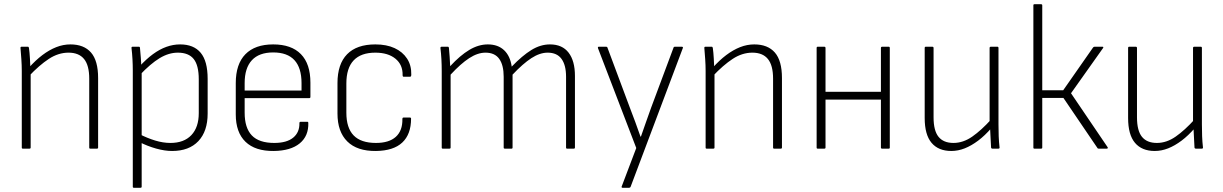

<svg xmlns="http://www.w3.org/2000/svg" viewBox="-20 -703 5786 908"><path d="M407 0Q402 0 402 -5V-331Q402 -394 377.5 -424Q353 -454 304 -454Q256 -454 211 -424.5Q166 -395 116 -342V-382Q148 -418 180.5 -442.5Q213 -467 246 -480Q279 -493 313 -493Q377 -493 410.5 -454.5Q444 -416 444 -334V-5Q444 0 438 0ZM88 0Q83 0 83 -5V-367Q83 -394 81 -423Q79 -452 77 -475Q76 -482 82 -482H112Q116 -482 117 -476Q120 -455 121.5 -427.5Q123 -400 124 -376L125 -363V-5Q125 0 119 0Z M794 11Q759 11 718 -0.5Q677 -12 640 -31L639 -69Q676 -50 713.5 -38.5Q751 -27 786 -27Q850 -27 885 -64Q920 -101 920 -168V-328Q920 -394 896 -424Q872 -454 821 -454Q778 -454 735 -428Q692 -402 640 -347L639 -388Q672 -424 703.5 -447Q735 -470 767 -481.5Q799 -493 832 -493Q896 -493 929 -453.5Q962 -414 962 -330V-166Q962 -82 918 -35.5Q874 11 794 11ZM613 185Q608 185 608 180V-370Q608 -395 606.5 -422.5Q605 -450 602 -475Q601 -482 607 -482H637Q642 -482 642 -476Q644 -454 646 -429.5Q648 -405 648 -387L650 -367V180Q650 185 644 185Z M1275 11Q1187 12 1141 -32.5Q1095 -77 1095 -162V-310Q1095 -400 1140.5 -446.5Q1186 -493 1272 -493Q1358 -493 1403 -447Q1448 -401 1448 -312V-245Q1448 -239 1443 -239H1137V-170Q1137 -98 1171 -62.5Q1205 -27 1277 -27Q1336 -27 1366.5 -52Q1397 -77 1396 -121Q1396 -127 1402 -127H1434Q1438 -127 1438 -122Q1440 -60 1397.5 -25Q1355 10 1275 11ZM1137 -275H1406V-310Q1406 -382 1372.5 -418.5Q1339 -455 1272 -455Q1205 -455 1171 -418Q1137 -381 1137 -310Z M1758 11Q1669 12 1622.5 -34Q1576 -80 1576 -166V-310Q1576 -400 1621.5 -446.5Q1667 -493 1755 -493Q1808 -493 1846 -475.5Q1884 -458 1905 -426Q1926 -394 1925 -350Q1925 -340 1919 -340H1889Q1884 -340 1884 -348Q1885 -397 1850 -425.5Q1815 -454 1755 -454Q1687 -454 1652.5 -417.5Q1618 -381 1618 -308V-170Q1618 -98 1652.5 -62.5Q1687 -27 1758 -27Q1820 -27 1852 -56Q1884 -85 1883 -140Q1883 -147 1888 -147H1919Q1924 -147 1924 -142Q1924 -68 1882.5 -29Q1841 10 1758 11Z M2074 0Q2069 0 2069 -5V-367Q2069 -396 2067.5 -423Q2066 -450 2063 -475Q2062 -482 2069 -482H2098Q2102 -482 2103 -477Q2105 -456 2106.5 -434.5Q2108 -413 2109 -390Q2156 -441 2199.5 -467Q2243 -493 2287 -493Q2335 -493 2364 -465.5Q2393 -438 2400 -388Q2450 -440 2493 -466.5Q2536 -493 2581 -493Q2639 -493 2669 -454Q2699 -415 2699 -344V-5Q2699 0 2693 0H2662Q2657 0 2657 -5V-340Q2657 -395 2635.5 -424.5Q2614 -454 2570 -454Q2533 -454 2493 -428Q2453 -402 2404 -350V-5Q2404 0 2399 0H2368Q2362 0 2362 -5V-340Q2362 -395 2341 -424.5Q2320 -454 2276 -454Q2239 -454 2199 -428Q2159 -402 2111 -350V-5Q2111 0 2105 0Z M2924 185Q2921 185 2920 183Q2919 181 2920 179L2989 -3L2808 -475Q2806 -482 2812 -482H2846Q2852 -482 2853 -477L2959 -193Q2972 -160 2984.5 -125.5Q2997 -91 3009 -57H3011Q3023 -91 3035 -125.5Q3047 -160 3059 -193L3165 -477Q3166 -482 3172 -482H3204Q3212 -482 3209 -475L2962 181Q2960 185 2955 185Z M3641 0Q3636 0 3636 -5V-331Q3636 -394 3611.5 -424Q3587 -454 3538 -454Q3490 -454 3445 -424.5Q3400 -395 3350 -342V-382Q3382 -418 3414.5 -442.5Q3447 -467 3480 -480Q3513 -493 3547 -493Q3611 -493 3644.5 -454.5Q3678 -416 3678 -334V-5Q3678 0 3672 0ZM3322 0Q3317 0 3317 -5V-367Q3317 -394 3315 -423Q3313 -452 3311 -475Q3310 -482 3316 -482H3346Q3350 -482 3351 -476Q3354 -455 3355.5 -427.5Q3357 -400 3358 -376L3359 -363V-5Q3359 0 3353 0Z M4152 0Q4146 0 4146 -5V-476Q4146 -482 4152 -482H4183Q4188 -482 4188 -476V-5Q4188 0 4183 0ZM3847 0Q3842 0 3842 -5V-476Q3842 -482 3847 -482H3878Q3884 -482 3884 -476V-5Q3884 0 3878 0ZM3875 -232V-269H4154V-232Z M4479 11Q4418 11 4385.5 -27.5Q4353 -66 4353 -145V-476Q4353 -482 4358 -482H4389Q4395 -482 4395 -476V-148Q4395 -85 4418.5 -56Q4442 -27 4489 -27Q4535 -27 4578 -57Q4621 -87 4668 -139L4669 -98Q4638 -62 4606 -38Q4574 -14 4542.5 -1.5Q4511 11 4479 11ZM4674 0Q4668 0 4667 -5Q4666 -29 4664.5 -53Q4663 -77 4662 -102L4660 -120V-476Q4660 -482 4666 -482H4697Q4702 -482 4702 -476V-115Q4702 -86 4703 -59Q4704 -32 4707 -6Q4708 0 4701 0Z M5218 -7Q5220 -4 5218.5 -2Q5217 0 5214 0H5176Q5171 0 5170 -3L5009 -240H4909V-5Q4909 0 4903 0H4872Q4867 0 4867 -5V-678Q4867 -683 4872 -683H4903Q4909 -683 4909 -678V-276H5008L5149 -478Q5152 -482 5156 -482H5193Q5201 -482 5196 -475L5045 -262Z M5441 11Q5380 11 5347.5 -27.5Q5315 -66 5315 -145V-476Q5315 -482 5320 -482H5351Q5357 -482 5357 -476V-148Q5357 -85 5380.5 -56Q5404 -27 5451 -27Q5497 -27 5540 -57Q5583 -87 5630 -139L5631 -98Q5600 -62 5568 -38Q5536 -14 5504.5 -1.5Q5473 11 5441 11ZM5636 0Q5630 0 5629 -5Q5628 -29 5626.5 -53Q5625 -77 5624 -102L5622 -120V-476Q5622 -482 5628 -482H5659Q5664 -482 5664 -476V-115Q5664 -86 5665 -59Q5666 -32 5669 -6Q5670 0 5663 0Z"/></svg>

Font: Sofia Sans Semi Condensed ExtraLight
Style: Regular
Weight: 250
Version: Version 4.100